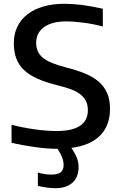

<svg xmlns="http://www.w3.org/2000/svg" viewBox="-20 -774 637 1014"><path d="M272 220Q252 220 227.5 216.5Q203 213 180 208V137Q213 148 252 148Q286 148 301 135.5Q316 123 316 97Q316 79 308.5 58.5Q301 38 284 12Q231 12 165.5 3Q100 -6 41 -20V-115Q104 -99 166.5 -90.5Q229 -82 278 -82Q444 -82 444 -192Q444 -223 432 -244Q420 -265 398.5 -280Q377 -295 347.5 -305Q318 -315 282 -324Q222 -339 179 -358Q136 -377 108 -403Q80 -429 66.5 -464Q53 -499 53 -546Q53 -594 71.5 -632.5Q90 -671 124.5 -698Q159 -725 208.5 -739.5Q258 -754 319 -754Q363 -754 411 -748Q459 -742 523 -728V-634Q475 -647 423 -654Q371 -661 329 -661Q255 -661 213 -631Q171 -601 171 -548Q171 -497 207.5 -468Q244 -439 332 -417Q384 -404 426 -387Q468 -370 498 -345.5Q528 -321 544.5 -285.5Q561 -250 561 -200Q561 -111 509 -58.5Q457 -6 357 7Q379 40 387 62.5Q395 85 395 108Q395 162 362.5 191Q330 220 272 220Z"/></svg>

Font: EncodeSans
Style: Medium
Weight: 500
Designer: Pablo Impallari, Andres Torresi
Foundry: Pablo Impallari, Andres Torresi
Version: Version 1.000; ttfautohint (v1.4.1)